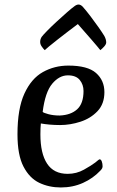

<svg xmlns="http://www.w3.org/2000/svg" viewBox="-20 -813 514 846"><path d="M248 13Q196 13 153 -7.5Q110 -28 83.5 -79Q57 -130 57 -221Q57 -334 87.5 -400.5Q118 -467 169 -495.5Q220 -524 281 -524Q366 -524 403 -491.5Q440 -459 440 -407Q440 -355 409.5 -323Q379 -291 334 -276.5Q289 -262 245 -262Q221 -262 198.5 -264Q176 -266 160 -269Q159 -263 158.5 -248Q158 -233 158 -221Q158 -137 187.5 -92Q217 -47 278 -47Q317 -47 350 -65.5Q383 -84 400 -97Q416 -111 419 -111Q425 -111 428.5 -101.5Q432 -92 432 -80Q432 -76 430 -71.5Q428 -67 422 -61Q390 -27 345.5 -7Q301 13 248 13ZM243 -304Q292 -306 320 -331.5Q348 -357 348 -412Q348 -440 331.5 -460.5Q315 -481 279 -481Q241 -481 210 -444Q179 -407 168 -320Q171 -316 193 -310Q215 -304 243 -304ZM177 -592Q170 -599 163.5 -608.5Q157 -618 157 -628Q157 -641 164 -651Q169 -658 187.5 -677Q206 -696 230 -718Q254 -740 275 -758.5Q296 -777 306 -784Q317 -793 326 -793Q335 -793 344 -784Q360 -766 379 -741Q398 -716 414.5 -692.5Q431 -669 440 -654Q448 -639 448 -626Q448 -618 439 -608Q430 -598 422 -592Q420 -595 409 -608Q398 -621 382.5 -639Q367 -657 351 -675Q335 -693 323 -707Q304 -693 280 -674.5Q256 -656 233.5 -638.5Q211 -621 195.5 -608Q180 -595 177 -592Z"/></svg>

Font: BriemHand
Style: Regular
Weight: 400
Designer: Gunnlaugur SE Briem, Eben Sorkin
Foundry: Sorkin Type
Version: Version 1.001; ttfautohint (v1.8.4.7-5d5b)